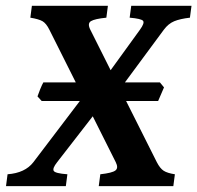

<svg xmlns="http://www.w3.org/2000/svg" viewBox="-40 -635 673 655"><path d="M556.6 -40.5 551.3 0H296.9L302.2 -40.5Q342.8 -44.9 353.8 -53.5Q364.7 -62 355 -81.5L276.4 -238.3L154.8 -81.5Q138.2 -60.5 143.3 -52Q148.4 -43.5 189.9 -40.5L184.6 0H-19.5L-14.2 -40.5Q45.4 -44.9 73.7 -81.5L243.2 -304.7L128.4 -533.7Q117.7 -555.2 105.2 -562.5Q92.8 -569.8 63.5 -574.7L68.8 -615.2H328.1L322.8 -574.7Q283.7 -570.8 270.5 -563Q257.3 -555.2 268.1 -533.7L337.4 -395.5L437.5 -533.7Q454.1 -556.6 448 -564Q441.9 -571.3 402.3 -574.7L407.7 -615.2H613.3L607.9 -574.7Q574.2 -570.8 554.2 -562.5Q534.2 -554.2 519 -533.7L369.6 -331.5L495.1 -81.5Q505.9 -60.5 518.3 -52.5Q530.8 -44.4 556.6 -40.5ZM519.5 -336.9 499.5 -290.5H102.1L87.9 -306.2Q90.3 -314 96.9 -330.1Q103.5 -346.2 107.9 -354H505.4Z"/></svg>

Font: Gentium Book Plus
Style: Bold Italic
Weight: 700
Italic angle: -8°
Designer: Victor Gaultney, Annie Olsen, Iska Routamaa, Becca Hirsbrunner
Foundry: SIL International
Version: Version 6.101